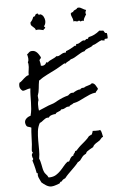

<svg xmlns="http://www.w3.org/2000/svg" viewBox="-175 -1524 1425 2046"><g transform="rotate(-10 537.5 -500.5)"><path d="M1075.2 -1067.4Q1075.2 -1058.6 1074.7 -1049.8Q1074.2 -1041 1073.2 -1033.2Q1070.3 -1028.3 1062 -1029.3Q1053.7 -1030.3 1048.8 -1030.3Q1043.9 -1030.3 1040.5 -1028.8Q1037.1 -1027.3 1037.1 -1022.5Q1037.1 -1016.6 1038.1 -1014.6Q1030.3 -1015.6 1021.5 -1016.6Q1012.7 -1017.6 1005.9 -1022.5Q992.2 -1019.5 980 -1014.6Q967.8 -1009.8 956.1 -1003.9Q944.3 -998 931.6 -993.2Q918.9 -988.3 905.3 -987.3Q896.5 -977.5 882.8 -972.7Q869.1 -967.8 854.5 -963.9Q839.8 -960 827.1 -954.6Q814.5 -949.2 806.6 -938.5Q785.2 -936.5 765.6 -927.7Q746.1 -918.9 727.1 -909.2Q708 -899.4 688.5 -890.6Q668.9 -881.8 646.5 -878.9Q640.6 -873 632.3 -869.1Q624 -865.2 615.2 -861.8Q606.4 -858.4 598.6 -854.5Q590.8 -850.6 585.9 -843.8H584Q580.1 -843.8 578.1 -845.7Q576.2 -847.7 572.3 -847.7Q569.3 -847.7 568.4 -846.7Q544.9 -835.9 521.5 -824.2Q498 -812.5 472.7 -801.8Q422.9 -781.2 372.1 -761.7Q321.3 -742.2 274.4 -713.9Q263.7 -674.8 256.8 -634.3Q250 -593.8 232.4 -556.6V-510.7Q222.7 -492.2 219.7 -469.7Q216.8 -447.3 216.8 -426.8Q216.8 -418.9 217.3 -412.6Q217.8 -406.2 217.8 -399.4Q246.1 -407.2 272.9 -417Q299.8 -426.8 327.1 -434.6Q340.8 -439.5 355 -441.4Q369.1 -443.4 382.8 -448.2Q393.6 -451.2 405.3 -456.5Q417 -461.9 427.7 -466.8Q457 -479.5 487.8 -489.3Q518.6 -499 550.8 -503.9Q560.5 -511.7 572.3 -518.6Q584 -525.4 595.7 -525.4Q604.5 -525.4 610.4 -522.5Q627 -532.2 649.4 -540Q671.9 -547.9 691.4 -545.9Q696.3 -552.7 703.1 -555.2Q710 -557.6 717.8 -557.6Q721.7 -557.6 725.1 -557.1Q728.5 -556.6 733.4 -556.6Q743.2 -563.5 754.9 -566.4Q766.6 -569.3 778.3 -571.3Q790 -573.2 801.3 -576.7Q812.5 -580.1 821.3 -587.9Q835 -586.9 843.3 -580.1Q851.6 -573.2 857.4 -563.5Q863.3 -553.7 867.2 -543Q871.1 -532.2 877 -522.5Q875 -514.6 871.1 -510.3Q867.2 -505.9 862.3 -502Q857.4 -498 853.5 -494.1Q849.6 -490.2 848.6 -483.4Q814.5 -483.4 782.7 -473.6Q751 -463.9 720.2 -451.2Q689.5 -438.5 657.7 -427.2Q626 -416 592.8 -413.1Q587.9 -408.2 580.1 -405.3L565.4 -400.4Q558.6 -398.4 552.7 -395Q546.9 -391.6 543.9 -384.8Q538.1 -387.7 531.2 -387.7Q514.6 -387.7 499 -378.9Q483.4 -370.1 463.9 -370.1Q456.1 -370.1 453.1 -371.1Q448.2 -362.3 439 -358.4Q429.7 -354.5 419.4 -352.1Q409.2 -349.6 399.9 -345.7Q390.6 -341.8 385.7 -332Q382.8 -333 378.9 -333H373Q357.4 -333 337.4 -327.6Q317.4 -322.3 308.6 -307.6Q300.8 -309.6 294.9 -309.6Q281.2 -309.6 270.5 -304.2Q259.8 -298.8 249 -292L227.5 -278.3Q216.8 -271.5 204.1 -268.6Q178.7 -232.4 168.9 -185.5Q159.2 -138.7 154.8 -87.9Q150.4 -37.1 146.5 13.2Q142.6 63.5 130.9 105.5Q136.7 121.1 139.6 138.7Q142.6 156.2 144.5 174.3Q146.5 192.4 148.4 210.9Q150.4 229.5 155.3 246.1Q160.2 266.6 174.3 282.7Q188.5 298.8 194.3 319.3Q199.2 320.3 204.6 320.8Q210 321.3 215.8 321.3Q251 321.3 277.8 307.6Q304.7 293.9 328.1 273.9Q351.6 253.9 373.5 231Q395.5 208 420.9 190.4H439.5Q446.3 182.6 451.2 173.8Q456.1 165 461.9 157.2Q467.8 149.4 475.6 144Q483.4 138.7 495.1 136.7Q498 122.1 508.8 114.3Q519.5 106.4 523.4 90.8Q525.4 91.8 528.3 91.8Q536.1 91.8 540 87.9L554.7 74.2Q562.5 66.4 571.8 59.1Q581.1 51.8 589.8 44.9Q618.2 24.4 646.5 4.4Q674.8 -15.6 698.2 -42Q699.2 -41 701.2 -41Q709 -41 711.9 -45.9Q714.8 -50.8 725.6 -48.8Q731.4 -57.6 736.3 -66.9Q741.2 -76.2 744.1 -86.9L775.4 -83Q791 -81.1 806.6 -81.1Q811.5 -81.1 815.9 -81.5Q820.3 -82 824.2 -84Q835.9 -65.4 836.9 -44.4Q837.9 -23.4 841.8 -2.9Q839.8 -2.9 839.4 -3.4Q838.9 -3.9 836.9 -3.9Q832 -3.9 827.6 -0.5Q823.2 2.9 818.4 7.8L808.6 17.6Q803.7 22.5 799.8 25.4Q789.1 32.2 777.3 37.6Q765.6 43 754.9 48.8Q744.1 54.7 734.4 63Q724.6 71.3 718.8 84Q699.2 91.8 681.2 100.6Q663.1 109.4 646.5 119.1Q641.6 124 637.7 128.9Q633.8 133.8 631.8 139.6Q605.5 148.4 588.4 166Q571.3 183.6 553.7 204.1L552.7 203.1Q545.9 203.1 544.4 208Q543 212.9 533.2 210.9Q514.6 231.4 494.1 249Q473.6 266.6 452.1 284.2Q430.7 301.8 409.2 319.8Q387.7 337.9 369.1 358.4Q356.4 362.3 344.7 368.2Q333 374 327.1 385.7H324.2Q313.5 385.7 309.1 390.6Q304.7 395.5 298.8 403.3Q278.3 408.2 256.8 414.1Q235.4 419.9 212.9 419.9Q197.3 419.9 183.1 414.1Q168.9 408.2 155.8 398.9Q142.6 389.6 131.3 378.9Q120.1 368.2 110.4 358.4Q104.5 338.9 95.2 317.9Q85.9 296.9 85.9 277.3Q85.9 272.5 87.4 268.1Q88.9 263.7 88.9 259.8Q88.9 252.9 84.5 253.9Q80.1 254.9 78.1 249Q76.2 239.3 75.7 227.1Q75.2 214.8 73.2 204.1Q70.3 181.6 65.9 158.2Q61.5 134.8 56.6 112.3Q60.5 110.4 63 106Q65.4 101.6 68.4 97.7Q65.4 89.8 63 80.6Q60.5 71.3 60.5 61.5Q60.5 42 75.2 32.2Q75.2 25.4 71.8 22Q68.4 18.6 68.4 10.7Q68.4 8.8 69.8 -0.5Q71.3 -9.8 73.7 -21.5Q76.2 -33.2 78.1 -43.9Q80.1 -54.7 81.1 -58.6Q87.9 -103.5 92.8 -147Q97.7 -190.4 106.4 -234.4Q96.7 -242.2 81.5 -246.6Q66.4 -251 60.5 -258.8Q55.7 -265.6 52.7 -276.4Q49.8 -287.1 49.8 -294.9Q49.8 -323.2 72.3 -340.3Q94.7 -357.4 120.1 -360.4Q132.8 -394.5 139.2 -430.2Q145.5 -465.8 149.4 -502L157.2 -575.2Q161.1 -612.3 168.9 -648.4H163.1Q143.6 -648.4 125 -642.6Q106.4 -636.7 86.9 -636.7H85Q56.6 -659.2 56.6 -690.4Q56.6 -709 64.5 -727.5Q80.1 -733.4 92.8 -743.2Q105.5 -752.9 118.7 -763.2Q131.8 -773.4 145.5 -781.2Q159.2 -789.1 175.8 -791Q177.7 -819.3 185.5 -847.7Q193.4 -876 193.4 -904.3Q193.4 -910.2 192.9 -916Q192.4 -921.9 190.4 -927.7Q197.3 -936.5 199.7 -946.3Q202.1 -956.1 202.1 -966.8Q202.1 -978.5 200.7 -989.7Q199.2 -1001 197.3 -1011.7Q206.1 -1015.6 210.9 -1020Q215.8 -1024.4 220.2 -1028.3Q224.6 -1032.2 231.4 -1035.2Q238.3 -1038.1 251 -1038.1Q269.5 -1038.1 282.7 -1030.8Q295.9 -1023.4 305.7 -1011.7Q315.4 -1000 322.8 -985.4Q330.1 -970.7 336.9 -956.1Q335 -945.3 328.1 -940.4Q321.3 -935.5 316.4 -927.7Q318.4 -912.1 320.3 -897.9Q322.3 -883.8 320.3 -868.2Q330.1 -863.3 338.9 -863.3Q353.5 -863.3 365.7 -871.1Q377.9 -878.9 382.8 -892.6H384.8Q387.7 -892.6 390.1 -890.6Q392.6 -888.7 396.5 -888.7H400.4Q411.1 -898.4 423.8 -903.8Q436.5 -909.2 450.2 -914.1Q463.9 -918.9 477.1 -924.3Q490.2 -929.7 502 -938.5Q507.8 -935.5 514.6 -935.5Q524.4 -935.5 533.7 -939.5Q543 -943.4 551.8 -947.8Q560.5 -952.1 570.8 -956.1Q581.1 -960 592.8 -960Q594.7 -960 597.7 -959.5Q600.6 -959 602.5 -959Q609.4 -959 610.4 -963.9Q611.3 -968.8 610.4 -972.7Q641.6 -980.5 664.6 -990.7Q687.5 -1001 715.8 -1014.6Q715.8 -1015.6 717.8 -1015.6Q720.7 -1015.6 721.7 -1012.7Q722.7 -1009.8 722.7 -1007.8Q728.5 -1010.7 729 -1017.6Q729.5 -1024.4 733.4 -1029.3Q737.3 -1028.3 744.1 -1028.3Q752.9 -1028.3 762.2 -1032.2Q771.5 -1036.1 780.3 -1041Q789.1 -1045.9 797.9 -1049.8Q806.6 -1053.7 815.4 -1053.7Q823.2 -1053.7 828.1 -1049.8Q834 -1052.7 839.8 -1058.1Q845.7 -1063.5 852.5 -1063.5Q854.5 -1063.5 856 -1062.5Q857.4 -1061.5 859.4 -1060.5Q864.3 -1065.4 868.7 -1068.4Q873 -1071.3 873 -1078.1Q909.2 -1082 939.9 -1094.2Q970.7 -1106.4 999 -1127Q1009.8 -1125 1020 -1122.6Q1030.3 -1120.1 1041 -1120.1Q1046.9 -1109.4 1051.8 -1098.6Q1056.6 -1087.9 1073.2 -1088.9Q1074.2 -1084 1074.7 -1078.1Q1075.2 -1072.3 1075.2 -1067.4ZM450.2 -1334Q450.2 -1318.4 444.8 -1303.2Q439.5 -1288.1 428.7 -1277.3Q428.7 -1276.4 428.2 -1275.4Q427.7 -1274.4 427.7 -1273.4Q427.7 -1268.6 432.6 -1266.1Q437.5 -1263.7 436.5 -1258.8V-1256.8Q431.6 -1249 423.8 -1247.1Q416 -1245.1 415 -1235.4Q398.4 -1239.3 383.3 -1245.1Q368.2 -1251 350.6 -1251H342.8Q338.9 -1251 334 -1249Q333 -1262.7 326.2 -1271.5Q319.3 -1280.3 311 -1288.1Q302.7 -1295.9 296.4 -1304.2Q290 -1312.5 290 -1325.2Q290 -1331.1 292 -1340.8Q305.7 -1351.6 314.9 -1364.7Q324.2 -1377.9 331.1 -1393.6H334Q346.7 -1393.6 351.6 -1401.4Q356.4 -1409.2 362.3 -1417Q367.2 -1418 371.1 -1419.4Q375 -1420.9 379.9 -1420.9Q385.7 -1420.9 387.7 -1416.5Q389.6 -1412.1 389.6 -1407.2Q395.5 -1405.3 398.4 -1405.3Q401.4 -1405.3 404.8 -1406.2Q408.2 -1407.2 411.1 -1407.2Q431.6 -1397.5 440.9 -1376.5Q450.2 -1355.5 450.2 -1334ZM898.4 -1368.2Q894.5 -1360.4 890.6 -1353Q886.7 -1345.7 886.7 -1336.9Q886.7 -1328.1 890.6 -1323.2Q879.9 -1305.7 868.7 -1292.5Q857.4 -1279.3 853.5 -1256.8Q848.6 -1258.8 845.2 -1260.7Q841.8 -1262.7 836.9 -1262.7Q832 -1262.7 828.6 -1260.7Q825.2 -1258.8 821.3 -1256.8Q817.4 -1260.7 813 -1264.2Q808.6 -1267.6 803.7 -1270.5Q799.8 -1268.6 796.4 -1266.6Q793 -1264.6 788.1 -1264.6Q779.3 -1264.6 771 -1268.6Q762.7 -1272.5 753.9 -1272.5Q752 -1272.5 744.1 -1270.5Q744.1 -1272.5 744.6 -1274.9Q745.1 -1277.3 745.1 -1279.3Q745.1 -1298.8 737.8 -1316.9Q730.5 -1335 730.5 -1355.5V-1358.4Q735.4 -1360.4 739.7 -1365.7Q744.1 -1371.1 750 -1371.1Q754.9 -1371.1 757.8 -1368.2Q759.8 -1377 764.6 -1380.9Q769.5 -1384.8 775.4 -1387.2Q781.2 -1389.6 787.6 -1391.1Q793.9 -1392.6 799.8 -1396.5Q803.7 -1399.4 805.2 -1401.4Q806.6 -1403.3 808.1 -1404.8Q809.6 -1406.2 812 -1406.7Q814.5 -1407.2 821.3 -1407.2Q832 -1407.2 841.8 -1402.3Q851.6 -1397.5 860.4 -1390.6L878.9 -1377.9Q888.7 -1372.1 898.4 -1368.2Z"/></g></svg>

Font: Rock Salt
Style: Regular
Weight: 400
Version: Version 1.001